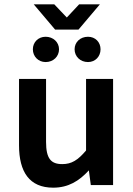

<svg xmlns="http://www.w3.org/2000/svg" viewBox="-20 -856 616 888"><path d="M226 12C296 12 346 -19 391 -68L400 0H503V-491H378V-160C340 -115 311 -97 268 -97C216 -97 193 -122 193 -200V-491H68V-184C68 -61 116 12 226 12ZM343 -719 442 -836H346L289 -775L231 -836H136L235 -719ZM253 -628C253 -661 226 -686 191 -686C157 -686 132 -661 132 -628C132 -595 157 -569 191 -569C227 -569 253 -595 253 -628ZM445 -628C445 -661 421 -686 387 -686C351 -686 325 -661 325 -628C325 -595 351 -569 387 -569C421 -569 445 -595 445 -628Z"/></svg>

Font: Falling Sky
Style: Med
Weight: 500
Designer: Paul D. Hunt
Foundry: Adobe Systems Incorporated
Version: Version 1.02